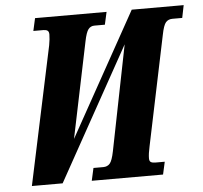

<svg xmlns="http://www.w3.org/2000/svg" viewBox="-51 -768 870 821"><g transform="rotate(-5 383.5 -357.0)"><path d="M179 -593Q184 -620 184 -639Q184 -651 178 -655.5Q172 -660 160 -660H117L129 -714H436L424 -660H379Q363 -660 353 -647.5Q343 -635 335 -595L250 -185L544 -714H767L756 -660H714Q696 -660 685.5 -648Q675 -636 667 -595L569 -125Q562 -94 562 -74Q562 -62 568.5 -58Q575 -54 589 -54H628L616 0H310L322 -54H364Q382 -54 392.5 -66Q403 -78 411 -118L501 -569L185 0H53Z"/></g></svg>

Font: Noto Serif CondExtraBold
Style: Italic
Weight: 800
Width: 3
Italic angle: -12°
Designer: Monotype Design Team
Foundry: Monotype Imaging Inc.
Version: Version 1.001